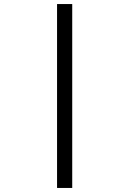

<svg xmlns="http://www.w3.org/2000/svg" viewBox="-20 -827 640 949"><path d="M337 -807H262V102H337Z"/></svg>

Font: FiraMono Nerd Font
Style: Regular
Weight: 400
Designer: Carrois Corporate & Edenspiekermann AG
Foundry: Carrois Corporate GbR & Edenspiekermann AG
Version: Version 003.206;Nerd Fonts 3.3.0